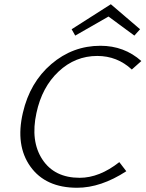

<svg xmlns="http://www.w3.org/2000/svg" viewBox="-20 -880 687 906"><path d="M492 -802 335 -712 318 -742 503 -860 641 -742 614 -712ZM439 -616Q335 -616 256.5 -542.5Q178 -469 152 -347Q123 -214 180 -127.5Q237 -41 356 -41Q449 -41 543 -115L576 -72Q456 6 344 6Q195 6 123.5 -94Q52 -194 88 -348Q121 -491 222 -577.5Q323 -664 454 -664Q566 -664 647 -592L602 -552Q533 -616 439 -616Z"/></svg>

Font: EauTestInfant Semilight
Style: Italic
Weight: 300
Italic angle: -12°
Designer: Christian Thalmann (Catharsis Fonts)
Version: Version 0.001;PS 000.001;hotconv 1.0.88;makeotf.lib2.5.64775